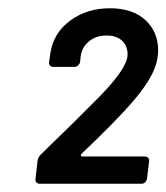

<svg xmlns="http://www.w3.org/2000/svg" viewBox="-20 -870 403 465"><path d="M66 -437 71 -481Q72 -489 79 -496Q165 -579 223 -638Q289 -706 289 -738Q289 -759 275.5 -771.5Q262 -784 238 -784Q212 -784 194.5 -769Q177 -754 175 -730L174 -720Q173 -715 169 -711.5Q165 -708 160 -708H109Q104 -708 101 -711.5Q98 -715 99 -720L102 -742Q110 -791 150.5 -820.5Q191 -850 246 -850Q301 -850 332 -821.5Q363 -793 363 -748Q363 -719 347.5 -689Q332 -659 300 -622Q261 -577 177 -497Q175 -495 176 -493Q177 -491 179 -491H331Q336 -491 339 -487.5Q342 -484 341 -479L336 -437Q335 -432 331.5 -428.5Q328 -425 323 -425H76Q71 -425 68 -428.5Q65 -432 66 -437Z"/></svg>

Font: Barlow SemiBold
Style: Italic
Weight: 600
Italic angle: -7°
Designer: Jeremy Tribby
Foundry: Tribby Type
Version: Version 1.408